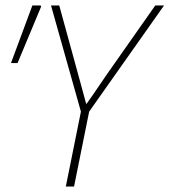

<svg xmlns="http://www.w3.org/2000/svg" viewBox="-20 -680 618 700"><path d="M220 0 275 -273 166 -660H196L255 -445Q265 -409 274.5 -374Q284 -339 294 -302H296Q321 -337 345.5 -373.5Q370 -410 395 -445L546 -660H578L305 -273L250 0ZM20 -450 98 -660H128L130 -656L44 -450Z"/></svg>

Font: Source Sans 3
Style: Italic
Weight: 200
Italic angle: -11°
Designer: Paul D. Hunt
Foundry: Adobe
Version: Version 3.046;hotconv 1.0.118;makeotfexe 2.5.65603